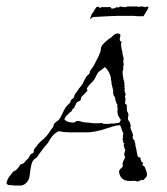

<svg xmlns="http://www.w3.org/2000/svg" viewBox="-71 -557 514 592"><path d="M-23 15Q-24 15 -26.5 15Q-29 15 -34 14Q-44 14 -46 13Q-53 9 -50 5Q-50 2 -48.5 -1Q-47 -4 -46 -7Q-41 -15 -37 -19Q-35 -22 -33 -24.5Q-31 -27 -30 -28Q-26 -29 -20 -34Q-18 -37 -14 -41L-8 -50Q1 -52 4 -56L11 -64Q15 -67 18 -71L23 -81Q25 -82 27 -83Q29 -84 32 -86Q34 -88 33 -92Q33 -96 36 -99Q41 -106 46.5 -112.5Q52 -119 58 -124Q71 -134 81 -149L86 -157Q88 -160 91 -163Q93 -167 94 -168Q94 -172 95 -173Q96 -177 101 -180Q104 -183 110 -187Q118 -198 122 -208Q124 -213 127 -218.5Q130 -224 134 -229Q139 -235 145 -240Q147 -244 147 -247Q149 -250 152 -252Q155 -254 157 -257Q159 -265 161 -268Q164 -271 168 -277Q171 -283 175 -287Q183 -296 187 -305Q189 -310 191.5 -314.5Q194 -319 198 -324Q201 -327 204 -329Q205 -331 205 -332Q205 -333 206 -334Q206 -337 207 -339Q210 -343 213 -347Q216 -351 219 -356Q225 -367 228 -374Q233 -382 238 -396Q239 -398 239 -400.5Q239 -403 240 -404Q240 -409 241 -412Q243 -417 247 -421Q251 -425 255 -429Q265 -438 271 -441L281 -450Q287 -454 291 -454Q302 -454 300 -445Q297 -439 299 -431Q300 -430 304 -428Q302 -420 302 -423Q302 -419 302.5 -415Q303 -411 304 -407Q304 -404 305 -402Q306 -400 306 -397Q307 -394 307 -389Q307 -388 309 -382Q311 -376 310 -372Q308 -367 310 -362Q311 -358 310 -355Q308 -350 309 -349Q310 -344 308 -340Q307 -338 307 -334Q307 -328 308 -323.5Q309 -319 309 -317Q309 -312 311 -310Q311 -307 312 -304Q314 -300 312 -298Q314 -291 313 -290Q312 -289 314 -283Q313 -281 313 -276Q316 -272 314 -270Q318 -268 316 -264Q313 -260 315 -255Q317 -251 315 -243Q315 -239 314 -238Q320 -235 320 -230V-222Q320 -216 321 -213Q323 -211 323 -211Q323 -209 324 -208Q326 -203 324 -197Q323 -191 324 -188Q326 -184 327 -183Q330 -180 330 -177Q331 -175 331 -173.5Q331 -172 332 -170Q332 -166 331 -163L334 -155L338 -145Q340 -139 339 -138Q338 -136 338 -132L341 -126Q343 -125 343.5 -123.5Q344 -122 345 -121Q344 -120 344.5 -118.5Q345 -117 345 -116Q348 -113 346 -110Q348 -102 349 -98.5Q350 -95 351 -87Q352 -77 356 -72Q356 -73 362 -71Q362 -63 365 -60Q365 -57 370 -55Q370 -52 368 -50Q368 -50 368 -49Q368 -48 369 -47L375 -43L380 -30Q384 -19 381 -13Q380 -11 377 -8Q373 -4 372 -2Q366 -3 362 -1Q360 0 357.5 1Q355 2 352 3Q350 1 347 1Q342 1 341 0Q338 1 335 1Q332 1 329 1Q300 1 296 -27Q296 -31 298 -33Q299 -35 302 -38Q306 -40 306 -42Q309 -45 307 -49V-52Q307 -54 309 -60Q314 -68 315 -73Q312 -76 312 -81Q312 -84 314 -90Q314 -93 316 -95L313 -98Q313 -103 311 -106.5Q309 -110 313 -115Q309 -115 309 -119Q309 -121 308.5 -123Q308 -125 307 -127Q308 -128 308 -136Q308 -144 310 -146Q307 -149 304 -159Q301 -170 298 -171Q296 -171 292.5 -170.5Q289 -170 284 -169Q272 -166 271 -165Q265 -163 259 -161.5Q253 -160 248 -158Q243 -156 237 -155Q231 -154 224 -152Q211 -149 197 -149H142Q140 -149 135.5 -149.5Q131 -150 124 -150Q117 -152 113.5 -152Q110 -152 109 -152Q93 -144 83 -127Q78 -117 71.5 -110Q65 -103 60 -96L51 -84L45 -75L42 -71Q31 -65 28 -56Q26 -51 25 -45.5Q24 -40 23 -35L20 -13Q19 -3 10 7Q4 13 -5 15ZM255 -175Q259 -175 262.5 -175Q266 -175 270 -176Q275 -176 278.5 -176Q282 -176 286 -177Q290 -178 292 -178Q294 -178 295 -178Q297 -180 299 -181Q299 -183 300 -184.5Q301 -186 302 -187Q300 -189 298.5 -192Q297 -195 295 -198Q291 -203 291 -217Q293 -219 291 -226Q290 -234 291 -235Q288 -238 288 -239L285 -248Q285 -252 283 -258Q280 -261 280 -262Q277 -270 278 -274Q278 -277 277.5 -280Q277 -283 276 -286L273 -299Q273 -306 272 -308Q271 -310 271 -316Q268 -335 253 -350H252Q248 -346 242 -342Q236 -338 232 -334L226 -324L220 -312Q218 -309 215 -306Q212 -303 209 -300Q202 -293 197 -285Q196 -281 199 -278L190 -268L180 -258Q179 -255 178.5 -253Q178 -251 178 -249Q176 -246 171 -244Q165 -242 164 -238L161 -232Q160 -231 159.5 -228.5Q159 -226 157 -224L154 -221Q154 -221 153.5 -221Q153 -221 152 -220Q152 -218 151 -216Q150 -216 150 -215Q150 -214 149 -213Q147 -213 144 -210L132 -198L128 -191Q127 -188 129 -188Q133 -182 145 -180Q157 -178 159 -180L166 -184Q168 -184 171 -184Q174 -184 176 -183Q181 -181 189 -180Q194 -179 198.5 -179Q203 -179 208 -178Q213 -177 218.5 -177Q224 -177 228 -177Q240 -177 244 -178Q245 -178 245.5 -177.5Q246 -177 246 -177Q246 -175 247 -175ZM206 -497Q208 -503 209.5 -507.5Q211 -512 212 -514Q216 -518 218 -522Q221 -528 223.5 -531Q226 -534 227 -536Q228 -536 230.5 -536Q233 -536 235 -535L238 -531Q238 -531 238.5 -532Q239 -533 241 -535H265Q271 -537 271 -532Q274 -529 283 -532Q285 -533 286.5 -534Q288 -535 292 -535V-532Q292 -532 292.5 -532Q293 -532 293 -533Q293 -535 296 -535Q297 -534 297.5 -534Q298 -534 297 -535Q297 -537 300 -537H302L305 -535Q306 -535 308 -537V-536Q310 -537 310 -535Q318 -535 319 -536Q319 -537 326 -537H351Q355 -537 357 -535H358Q358 -537 361 -537H366Q367 -537 367.5 -535.5Q368 -534 368 -535V-537H371Q371 -535 372 -536Q373 -537 374 -537V-535Q378 -535 381 -536Q384 -538 387 -535Q385 -528 378 -518Q372 -507 371 -507Q362 -507 355.5 -507Q349 -507 343 -508H288Q283 -508 276 -507.5Q269 -507 261 -507L227 -505Q218 -505 217 -504Q213 -504 212 -502Z"/></svg>

Font: Estonia
Style: Regular
Weight: 400
Designer: Robert E. Leuschke
Foundry: Robert E. Leuschke
Version: Version 1.014; ttfautohint (v1.8.3)